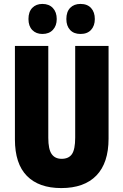

<svg xmlns="http://www.w3.org/2000/svg" viewBox="-20 -948 628 978"><path d="M533 -242Q533 -118 471 -54Q409 10 292 10Q178 10 117 -52Q56 -114 56 -238V-714H226V-246Q226 -188 243 -163.5Q260 -139 294 -139Q330 -139 346.5 -163Q363 -187 363 -247V-714H533ZM125 -851Q125 -888 144.5 -908Q164 -928 196 -928Q230 -928 249.5 -907Q269 -886 269 -851Q269 -817 249.5 -796Q230 -775 196 -775Q164 -775 144.5 -795Q125 -815 125 -851ZM318 -851Q318 -888 337.5 -908Q357 -928 390 -928Q425 -928 444 -907Q463 -886 463 -851Q463 -817 444 -796Q425 -775 390 -775Q356 -775 337 -795.5Q318 -816 318 -851Z"/></svg>

Font: Noto Sans ExtraCondensed Black
Style: Regular
Weight: 900
Width: 2
Designer: Monotype Design Team
Foundry: Monotype Imaging Inc.
Version: Version 2.013; ttfautohint (v1.8.4.7-5d5b)